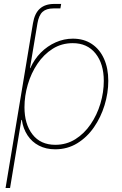

<svg xmlns="http://www.w3.org/2000/svg" viewBox="-20 -737 610 961"><path d="M113.3 -430.2 130.9 -536.1 145 -620.6Q153.3 -670.4 179.7 -693.8Q206.1 -717.3 251 -717.3Q257.8 -717.3 267.8 -717.3Q277.8 -717.3 286.1 -717.3L282.2 -694.8Q272.9 -694.8 263.2 -694.8Q253.4 -694.8 247.1 -694.8Q211.9 -694.8 193.1 -677.7Q174.3 -660.6 167.5 -620.6L153.3 -535.6L135.7 -430.2ZM7.8 204.1 130.9 -535.6H153.3L129.9 -396H131.8Q151.4 -440.4 184.3 -473.6Q217.3 -506.8 258.8 -525.1Q300.3 -543.5 344.7 -543.5Q399.9 -543.5 439.7 -516.8Q479.5 -490.2 500.7 -442.6Q522 -395 522 -332.5Q522 -271.5 503.4 -210.7Q484.9 -149.9 450.2 -99.9Q415.5 -49.8 366.5 -19.8Q317.4 10.3 256.3 10.3Q210.4 10.3 175 -8.1Q139.6 -26.4 117.7 -59.8Q95.7 -93.3 89.4 -136.7H86.9L30.3 204.1ZM256.8 -12.2Q312.5 -12.2 357.2 -40.3Q401.9 -68.4 433.8 -115.2Q465.8 -162.1 482.7 -218.8Q499.5 -275.4 499.5 -332Q499.5 -417.5 458.3 -469.2Q417 -521 344.2 -521Q288.1 -521 243.4 -492.7Q198.7 -464.4 167.2 -417.5Q135.7 -370.6 119.1 -313.7Q102.5 -256.8 102.5 -200.2Q102.5 -115.7 142.8 -64Q183.1 -12.2 256.8 -12.2Z"/></svg>

Font: Inter 20pt Thin
Style: Italic
Weight: 250
Italic angle: -9.3988°
Version: Version 4.001;git-66647c0bb